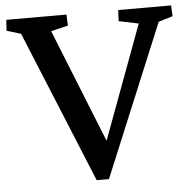

<svg xmlns="http://www.w3.org/2000/svg" viewBox="-51 -741 793 795"><g transform="rotate(-5 346.0 -343.0)"><path d="M319 4H370L632 -627L691 -645L689 -690H469L467 -644L549 -627L374 -155L185 -627L256 -644L254 -690H4L1 -645L60 -627Z"/></g></svg>

Font: TPK Tissa Web Medium
Style: Regular
Weight: 500
Designer: Jacques Le Bailly, Suppakit Chalermlarp | Katatrad Co.,Ltd.
Foundry: Jacques Le Bailly, Cadson Demak Co.,Ltd.
Version: Version 5.000;Glyphs 3.1.2 (3151)